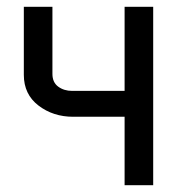

<svg xmlns="http://www.w3.org/2000/svg" viewBox="-20 -544 530 564"><path d="M50 -524H134V-327Q134 -302 151 -289.5Q168 -277 192 -277H346V-524H430V0H346V-201H195Q136 -201 93 -234Q50 -267 50 -324Z"/></svg>

Font: ColatingCofangSans
Style: Regular
Weight: 400
Foundry: GNU
Version: Version 412.227;June 27, 2022;FontCreator 11.0.0.2412 32-bit